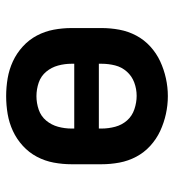

<svg xmlns="http://www.w3.org/2000/svg" viewBox="10 -582 579 640"><g transform="rotate(90 300.0 -261.5)"><path d="M300 8Q270 8 240.5 3Q211 -2 184 -14.5Q157 -27 134.5 -47.5Q112 -68 98 -94.5Q84 -121 78.5 -150.5Q73 -180 73 -210V-310Q73 -340 78.5 -369.5Q84 -399 98 -425.5Q112 -452 134.5 -472.5Q157 -493 184 -505.5Q211 -518 240.5 -524.5Q270 -531 300 -531Q330 -531 359.5 -524.5Q389 -518 416 -505.5Q443 -493 465.5 -472.5Q488 -452 502 -425.5Q516 -399 521.5 -369.5Q527 -340 527 -310V-210Q527 -180 521.5 -150.5Q516 -121 502 -94.5Q488 -68 465.5 -47.5Q443 -27 416 -14.5Q389 -2 359.5 3Q330 8 300 8ZM408 -301V-310Q408 -333 402 -355.5Q396 -378 381 -395Q366 -412 343.5 -419.5Q321 -427 299 -427Q276 -427 254.5 -419Q233 -411 218 -394Q203 -377 197.5 -355Q192 -333 192 -310V-301ZM300 -93Q323 -93 345 -100.5Q367 -108 381.5 -125.5Q396 -143 402 -165Q408 -187 408 -210V-219H192V-210Q192 -187 198 -165Q204 -143 218.5 -125.5Q233 -108 255 -100.5Q277 -93 300 -93Z"/></g></svg>

Font: Iosevka Custom Extended
Style: Bold
Weight: 700
Width: 7
Monospace: yes
Designer: Belleve Invis
Foundry: Belleve Invis
Version: Version 11.2.4; ttfautohint (v1.8.4)